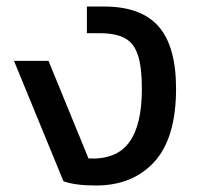

<svg xmlns="http://www.w3.org/2000/svg" viewBox="-20 -560 604 590"><path d="M175 -3 23 -373H129L252 -73Q337 -69 376.5 -122Q416 -175 416 -287Q416 -353 404 -390Q392 -427 364 -442.5Q336 -458 285 -458H247V-540H299Q414 -540 467.5 -478.5Q521 -417 521 -288Q521 -136 454.5 -63Q388 10 275 10Q211 10 175 -3Z"/></svg>

Font: Kanit
Style: Regular
Weight: 400
Designer: Katatrad Team
Foundry: Cadson Demak
Version: Version 1.001